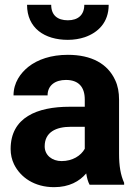

<svg xmlns="http://www.w3.org/2000/svg" viewBox="-20 -765 558 795"><path d="M24 -148C24 -125 29 -104 38 -85C65 -30 123 10 204 10C266 10 309 -14 337 -47C340 -28 344 -13 351 0H494V-8C479 -41 473 -79 473 -128V-352C473 -383 468 -410 457 -433C426 -501 359 -538 261 -538C192 -538 136 -519 97 -488C65 -462 36 -423 36 -370H177C177 -412 209 -434 253 -434C306 -434 331 -404 331 -353V-323H268C134 -323 24 -279 24 -148ZM92 -745C92 -649 164 -600 261 -600C286 -600 310 -604 331 -611C386 -630 430 -672 430 -745H329C329 -704 304 -681 261 -681C218 -681 192 -702 192 -745ZM165 -159C165 -218 212 -240 273 -240H331V-149C315 -120 280 -98 235 -98C196 -98 165 -122 165 -159Z"/></svg>

Font: Asimov Pro
Style: Bd
Weight: 700
Designer: Google
Version: Version 2.000980; 2014